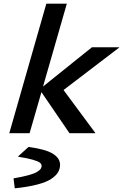

<svg xmlns="http://www.w3.org/2000/svg" viewBox="-20 -730 673 1052"><path d="M346.2 -710 215.8 -255.9 483.9 -471.2H632.8V-469.2L328.1 -236.8L502 -2V0H360.8L207 -225.1L142.1 0H30.8L233.9 -710ZM61 301.8 54.2 249 55.2 247.1Q103.5 238.8 135.5 230Q167.5 221.2 182.4 212.2Q197.3 203.1 202.6 195.6Q208 188 208 179.2Q208 169.4 198.7 161.6Q189.5 153.8 160.2 145.3Q130.9 136.7 80.1 128.9V126L136.2 75.2Q229.5 87.4 269.3 112.1Q309.1 136.7 309.1 172.9Q309.1 195.3 297.9 214.1Q286.6 232.9 260.3 250.5Q233.9 268.1 183.6 281.2Q133.3 294.4 61 301.8Z"/></svg>

Font: IntelOne Mono Medium
Style: Italic
Weight: 500
Italic angle: -16°
Designer: Fred Shallcrass
Foundry: Frere-Jones Type LLC
Version: Version 1.200;hotconv 1.1.0;makeotfexe 2.6.0;FJTRelease1.2